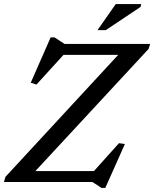

<svg xmlns="http://www.w3.org/2000/svg" viewBox="-32 -891 756 940"><path d="M703 -676 695.5 -651.5 125.5 -36.5 102.5 -53.5H428L550.5 -190L579.5 -186L483.5 29H465L420.5 0H-12.5L-5.5 -25L562.5 -639.5L590 -622.5H279L146.5 -477L118.5 -486L216 -708H235L284 -676ZM445.5 -743.5 534.5 -871H659L656.5 -857.5L486 -743.5Z"/></svg>

Font: Newsreader 16pt 16pt Medium
Style: Italic
Weight: 500
Italic angle: -17°
Version: Version 1.003